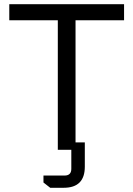

<svg xmlns="http://www.w3.org/2000/svg" viewBox="-20 -710 632 910"><path d="M24 -614V-690H568V-614H338V0H254V-614ZM186 122H286Q318 122 318 90V-35H382V80Q382 180 282 180H218L186 155Z"/></svg>

Font: Oxanium
Style: Regular
Weight: 400
Designer: Severin Meyer
Version: Version 1.001